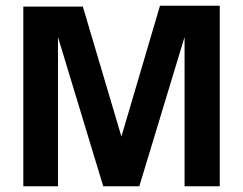

<svg xmlns="http://www.w3.org/2000/svg" viewBox="-20 -651 849 671"><path d="M61.5 0V-627.9H269.5L404.3 -173.8L539.1 -630.9H748V0H625V-521.5L466.8 0H340.8L182.6 -521.5V0Z"/></svg>

Font: Padauk Book
Style: Bold
Weight: 700
Designer: Debbi Hosken, Becca Hirsbrunner Spalinger
Foundry: SIL International
Version: Version 5.000